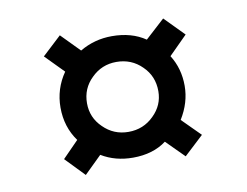

<svg xmlns="http://www.w3.org/2000/svg" viewBox="-55 -625 728 565"><g transform="rotate(-10 309.0 -342.0)"><path d="M462 -244 516 -190 458 -136 405 -189Q365 -159 305 -159Q252 -159 211 -184L159 -133L104 -190L152 -239Q120 -283 120 -341Q120 -397 152 -443L98 -498L155 -551L209 -496Q253 -522 305 -522Q364 -522 405 -494L463 -547L520 -489L465 -434Q491 -393 491 -341Q491 -291 462 -244ZM305 -445Q261 -445 230 -414Q199 -384 199 -340Q199 -297 230 -267Q261 -236 305 -236Q350 -236 381 -267Q412 -297 412 -339Q412 -384 381 -414Q350 -445 305 -445Z"/></g></svg>

Font: Fragment Mono
Style: Regular
Weight: 400
Monospace: yes
Designer: Wei Huang based on Nimbus Sans by URW Studio, based on Helvetica by Max Miedinger.
Foundry: Wei Huang
Version: Version 1.021; ttfautohint (v1.8.4.7-5d5b)